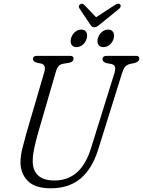

<svg xmlns="http://www.w3.org/2000/svg" viewBox="-20 -1001 771 1035"><path d="M471.5 -205 597 -607.5Q603 -627 600.2 -639.2Q597.5 -651.5 580.5 -656L552.5 -661Q532.5 -668.5 532.5 -681.5Q532.5 -700 557 -700H713.5Q731 -700 731 -685Q731 -668 704.5 -661L681.5 -656.5Q663 -651.5 654.2 -641Q645.5 -630.5 638 -607L510 -197.5Q478 -92.5 415 -39.2Q352 14 253.5 14Q167 14 128 -27.5Q89 -69 90.5 -130Q91 -162.5 101 -202.8Q111 -243 122.5 -283.5L219 -613Q229.5 -651 203 -658L176.5 -663.5Q157.5 -670 157.5 -684Q158.5 -700 179 -700H357Q377 -700 376.5 -685.5Q376.5 -678 371.5 -672Q366.5 -666 353 -662.5L318.5 -657Q303 -653.5 294.8 -643.2Q286.5 -633 282 -617L185 -283.5Q173 -241 165 -204.5Q157 -168 156.5 -138Q155 -85 184.2 -56.5Q213.5 -28 273 -28Q344.5 -28 394 -70.8Q443.5 -113.5 471.5 -205ZM392.5 -747Q373.5 -747 365.5 -760.5Q357.5 -774 363 -794.5Q368.5 -814.5 383.8 -828Q399 -841.5 418 -841.5Q437 -841.5 445 -828Q453 -814.5 447.5 -794.5Q442 -774 426.8 -760.5Q411.5 -747 392.5 -747ZM537.5 -747Q518 -747 510 -760.5Q502 -774 507.5 -794.5Q513 -814.5 528.2 -828Q543.5 -841.5 563 -841.5Q582 -841.5 590 -828Q598 -814.5 593 -794.5Q587.5 -774 572 -760.5Q556.5 -747 537.5 -747ZM520.5 -871Q511 -863.5 504 -858.8Q497 -854 489 -854Q480 -854 475 -858.5Q470 -863 465 -871L408 -956Q400 -969.5 412 -977.5Q423.5 -985.5 435 -974L498 -908L599 -974Q618.5 -986 628 -977.5Q631 -974 630.5 -967.2Q630 -960.5 623.5 -955Z"/></svg>

Font: Fraunces 144pt SuperSoft Light
Style: Italic
Weight: 300
Italic angle: -16°
Version: Version 1.000;[b76b70a41]